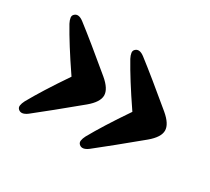

<svg xmlns="http://www.w3.org/2000/svg" viewBox="-95 -621 825 754"><g transform="rotate(30 317.0 -244.0)"><path d="M589.5 -244Q589.5 -214.5 549 -180.5Q494.5 -135.5 447.8 -97.5Q401 -59.5 368.5 -34Q343.5 -15.5 328.5 -28.5Q321 -35 322.5 -45.2Q324 -55.5 330.5 -68Q350 -103 376.5 -145.2Q403 -187.5 441.5 -244Q403 -300.5 376.5 -342.8Q350 -385 330.5 -420Q324 -432.5 322.5 -442.8Q321 -453 328.5 -459.5Q343.5 -473 368.5 -454Q401 -429 447.8 -391Q494.5 -353 549 -307.5Q589.5 -273.5 589.5 -244ZM313.5 -244Q313.5 -214.5 273 -180.5Q218.5 -135.5 171.8 -97.5Q125 -59.5 92.5 -34Q67.5 -15.5 52.5 -28.5Q45 -35 46.5 -45.2Q48 -55.5 54.5 -68Q74 -103 100.5 -145.2Q127 -187.5 165.5 -244Q127 -300.5 100.5 -342.8Q74 -385 54.5 -420Q48 -432.5 46.5 -442.8Q45 -453 52.5 -459.5Q67.5 -473 92.5 -454Q125 -429 171.8 -391Q218.5 -353 273 -307.5Q313.5 -273.5 313.5 -244Z"/></g></svg>

Font: Fraunces 9pt Soft
Style: Bold
Weight: 700
Version: Version 1.000;[b76b70a41]